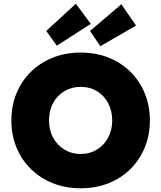

<svg xmlns="http://www.w3.org/2000/svg" viewBox="-20 -1000 865 1030"><path d="M413 10Q332 10 264 -17Q196 -44 146 -93Q96 -142 68.5 -208.5Q41 -275 41 -354Q41 -433 68.5 -499.5Q96 -566 146 -615Q196 -664 264 -691Q332 -718 413 -718Q494 -718 562 -691Q630 -664 679.5 -615Q729 -566 756.5 -499.5Q784 -433 784 -354Q784 -275 756.5 -208.5Q729 -142 679.5 -93Q630 -44 562 -17Q494 10 413 10ZM413 -174Q462 -174 500 -197.5Q538 -221 560 -261.5Q582 -302 582 -354Q582 -406 560 -447Q538 -488 500 -511Q462 -534 413 -534Q364 -534 325.5 -511Q287 -488 265 -447.5Q243 -407 243 -354Q243 -302 265 -261.5Q287 -221 325.5 -197.5Q364 -174 413 -174ZM285 -755 228 -834 387 -980 467 -872ZM518 -752 463 -834 631 -977 710 -863Z"/></svg>

Font: Lexend ExtraBold
Style: Regular
Weight: 800
Designer: Bonnie Shaver-Troup, Thomas Jockin
Foundry: Lexend
Version: Version 1.007; ttfautohint (v1.8.3)